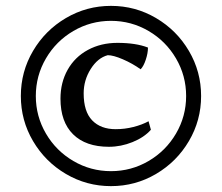

<svg xmlns="http://www.w3.org/2000/svg" viewBox="-20 -614 757 654"><path d="M51 -287Q51 -370 92.5 -440.5Q134 -511 204.5 -552.5Q275 -594 358 -594Q441 -594 511.5 -552.5Q582 -511 623.5 -440.5Q665 -370 665 -287Q665 -204 623.5 -133.5Q582 -63 511.5 -21.5Q441 20 358 20Q275 20 204.5 -21.5Q134 -63 92.5 -133.5Q51 -204 51 -287ZM614 -287Q614 -356 579.5 -415Q545 -474 486 -508.5Q427 -543 358 -543Q289 -543 230 -508.5Q171 -474 136.5 -415Q102 -356 102 -287Q102 -218 136.5 -159Q171 -100 230 -65.5Q289 -31 358 -31Q427 -31 486 -65.5Q545 -100 579.5 -159Q614 -218 614 -287ZM186 -278Q186 -333 210.5 -376.5Q235 -420 279.5 -444Q324 -468 380 -468Q443 -468 484 -452Q484 -433 476.5 -410.5Q469 -388 459 -378Q431 -398 398.5 -412Q366 -426 347 -426Q313 -417 289 -379Q265 -341 265 -296Q265 -234 294 -204Q323 -174 374 -174Q405 -174 434.5 -181.5Q464 -189 486 -201L494 -172Q471 -146 431.5 -130Q392 -114 351 -114Q272 -114 229 -156.5Q186 -199 186 -278Z"/></svg>

Font: Mirza
Style: Bold
Weight: 700
Designer: Arabic design by Kourosh Beigpour, Latin design by Eduardo Tunni, engineering by Lasse Fister
Version: Version 1.0010g